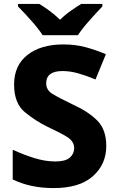

<svg xmlns="http://www.w3.org/2000/svg" viewBox="-20 -951 600 981"><path d="M523 -205Q523 -288 478 -334Q433 -380 352 -417Q281 -451 248.5 -471Q216 -491 216 -525Q216 -588 299 -588Q338 -588 379 -576.5Q420 -565 468 -545L521 -674Q469 -696 417 -710Q365 -724 304 -724Q189 -724 120.5 -670.5Q52 -617 52 -519Q52 -423 107.5 -377.5Q163 -332 223 -303Q286 -274 322.5 -251.5Q359 -229 359 -194Q359 -165 336.5 -145.5Q314 -126 263 -126Q211 -126 155 -143.5Q99 -161 45 -186V-34Q136 10 254 10Q387 10 455 -51Q523 -112 523 -205ZM503 -931H395Q369 -915 340.5 -895Q312 -875 287 -850Q261 -875 234 -895Q207 -915 181 -931H72V-918Q100 -890 138 -847.5Q176 -805 198 -771H378Q400 -805 438.5 -848Q477 -891 503 -918Z"/></svg>

Font: Noto Sans UI Extra
Style: Regular
Weight: 800
Designer: Monotype Design Team
Foundry: Monotype Imaging Inc.
Version: Version 1.901